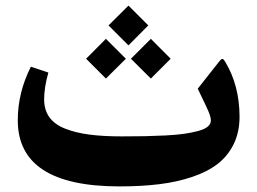

<svg xmlns="http://www.w3.org/2000/svg" viewBox="-20 -666 918 686"><path d="M439 -646 509.8 -575.2 439 -503.9 367.7 -575.2ZM519 -527.3 589.8 -456.1 519 -385.3 447.8 -456.1ZM358.4 -527.3 429.7 -456.1 358.4 -385.3 287.6 -456.1ZM406.7 0Q43.5 0 43.5 -236.3Q43.5 -335 90.3 -427.7L152.8 -406.7Q137.7 -353.5 137.7 -311Q137.7 -272.9 156.7 -246.8Q175.8 -220.7 213.4 -206.1Q251 -191.4 299.6 -185.1Q348.1 -178.7 414.6 -178.7Q461.9 -178.7 497.6 -179.4Q533.2 -180.2 572.3 -182.1Q611.3 -184.1 638.2 -188Q665 -191.9 688 -198Q710.9 -204.1 722.2 -213.6Q733.4 -223.1 733.4 -235.4Q733.4 -241.7 731.2 -250Q729 -258.3 723.9 -270Q718.8 -281.7 714.1 -291.7Q709.5 -301.8 700.7 -319.6Q691.9 -337.4 686.5 -349.1L761.2 -443.8Q766.1 -449.7 768.6 -452.4Q771 -455.1 773.9 -455.3Q776.9 -455.6 779.3 -452.9Q781.7 -450.2 785.2 -444.3Q835.4 -360.8 835.9 -249.5Q835.9 -194.3 815.2 -151.6Q794.4 -108.9 757.8 -80.6Q721.2 -52.2 666.7 -33.9Q612.3 -15.6 548.6 -7.8Q484.9 0 406.7 0Z"/></svg>

Font: Sahel FD
Style: Bold-FD
Weight: 700
Foundry: Saber Rastikerdar (saber.rastikerdar@gmail.com)
Version: Version 3.3.0